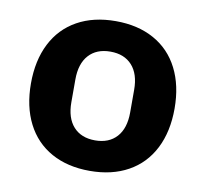

<svg xmlns="http://www.w3.org/2000/svg" viewBox="-65 -599 731 682"><g transform="rotate(10 300.0 -258.0)"><path d="M41 -258Q41 -341 72 -402Q103 -463 161.5 -495.5Q220 -528 300 -528Q380 -528 438.5 -495.5Q497 -463 528 -402Q559 -341 559 -258Q559 -175 528 -114Q497 -53 438.5 -20.5Q380 12 300 12Q220 12 161.5 -20.5Q103 -53 72 -114Q41 -175 41 -258ZM406 -217V-299Q406 -356 378 -387Q350 -418 300 -418Q250 -418 222 -387Q194 -356 194 -299V-217Q194 -160 222 -129Q250 -98 300 -98Q350 -98 378 -129Q406 -160 406 -217Z"/></g></svg>

Font: iA Writer Duo V
Style: Regular
Weight: 400
Designer: Mike Abbink, Paul van der Laan, Pieter van Rosmalen, Oliver Reichenstein
Foundry: Information Architects Inc.
Version: Version 2.000